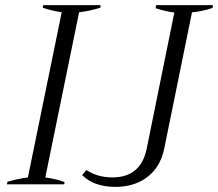

<svg xmlns="http://www.w3.org/2000/svg" viewBox="-20 -720 852 750"><path d="M9 -10Q46 -21 89 -27L221 -672Q177 -679 147 -690L149 -700H373L372 -690Q336 -678 289 -672L157 -27Q203 -20 232 -9L231 0H7ZM301 -36 317 -56Q361 -27 419 -27Q530 -27 553 -139L661 -671Q623 -676 588 -688L590 -700H812L810 -689Q769 -675 730 -672L621 -137Q606 -67 555.5 -28.5Q505 10 431 10Q347 10 301 -36Z"/></svg>

Font: Trirong Light
Style: Italic
Weight: 300
Italic angle: -12°
Designer: Katatrad Team
Foundry: CadsonDemak
Version: Version 1.001